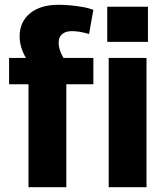

<svg xmlns="http://www.w3.org/2000/svg" viewBox="-20 -782 703 802"><path d="M99 -430H18V-540H162L132 -479Q107 -509 91.5 -534.5Q76 -560 69 -583.5Q62 -607 62 -630Q62 -690 105 -726Q148 -762 225 -762Q251 -762 275.5 -759.5Q300 -757 324 -753Q348 -749 370 -741L352 -640Q332 -646 314 -649Q296 -652 281 -652Q254 -652 239.5 -639.5Q225 -627 225 -604Q225 -580 237.5 -554.5Q250 -529 274 -495L179 -540H370V-430H257V0H99ZM592 -540V0H434V-540ZM598 -754V-607H428V-754Z"/></svg>

Font: Pathway Extreme 28pt
Style: Bold
Weight: 700
Designer: Eduardo Rodriguez Tunni
Foundry: Eduardo Rodriguez Tunni
Version: Version 1.001;gftools[0.9.26]